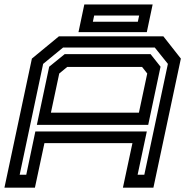

<svg xmlns="http://www.w3.org/2000/svg" viewBox="-30 -868 868 888"><path d="M-9.5 0 117.5 -597 242.5 -700H725.5L806.5 -597L679.5 0H538.5L582.5 -206H175.5L131.5 0ZM61 -60H91.5L133.5 -260H649L606.5 -60H637.5L746.5 -572.5L686 -648H261.5L169.5 -572.5ZM140.5 -290.5 197.5 -559.5 269 -617.5H666.5L712.5 -559.5L655.5 -290.5ZM205.5 -347H612.5L651 -528L627 -558.5H281L244 -528ZM333 -719.5 360 -847.5H676L649 -719.5ZM399.5 -767.5H607.5L613.5 -796H405.5Z"/></svg>

Font: Tourney Expanded SemiBold
Style: Italic
Weight: 600
Width: 7
Italic angle: -12°
Designer: Tyler Finck
Foundry: Etcetera Type Co
Version: Version 1.010; ttfautohint (v1.8.3)